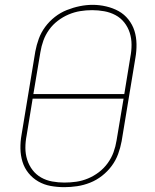

<svg xmlns="http://www.w3.org/2000/svg" viewBox="-20 -766 640 794"><path d="M246 8Q217 8 189.5 3Q162 -2 138.5 -15.5Q115 -29 98 -50Q81 -71 73 -97Q65 -123 64.5 -151.5Q64 -180 69 -208L126 -553Q131 -580 140.5 -606Q150 -632 167 -655Q184 -678 207 -696Q230 -714 256.5 -724.5Q283 -735 310 -740.5Q337 -746 363 -746Q391 -746 419 -739.5Q447 -733 470.5 -720Q494 -707 511 -685.5Q528 -664 536 -638.5Q544 -613 544.5 -584Q545 -555 540 -527L483 -182Q478 -155 468.5 -129Q459 -103 442 -80Q425 -57 402 -39Q379 -21 352.5 -10.5Q326 0 299 4Q272 8 246 8ZM118 -377H494L519 -530Q524 -555 524 -581Q524 -607 516.5 -630.5Q509 -654 494 -673Q479 -692 457.5 -703.5Q436 -715 411 -719.5Q386 -724 361 -724Q336 -724 311.5 -720Q287 -716 263.5 -706Q240 -696 219 -680Q198 -664 183 -643Q168 -622 159.5 -598.5Q151 -575 147 -550ZM246 -11Q271 -11 295.5 -14.5Q320 -18 344 -28Q368 -38 389 -54Q410 -70 425.5 -91.5Q441 -113 449.5 -136.5Q458 -160 462 -185L491 -358H115L90 -205Q85 -180 85 -154.5Q85 -129 92.5 -105.5Q100 -82 114.5 -63Q129 -44 150 -32Q171 -20 196 -15.5Q221 -11 246 -11Z"/></svg>

Font: Iosevka Curly Thin Extended
Style: Italic
Weight: 100
Width: 7
Italic angle: -9°
Monospace: yes
Designer: Belleve Invis
Foundry: Belleve Invis
Version: Version 11.1.0; ttfautohint (v1.8.3)